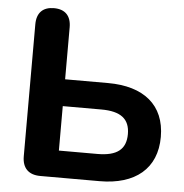

<svg xmlns="http://www.w3.org/2000/svg" viewBox="-51 -763 781 813"><g transform="rotate(5 339.0 -356.5)"><path d="M150 0H402C553 0 644 -74 644 -209C644 -345 553 -417 402 -417H219V-638C219 -687 193 -713 146 -713C99 -713 73 -687 73 -638V-77C73 -27 100 0 150 0ZM383 -114H219V-303H383C466 -303 504 -273 504 -209C504 -144 466 -114 383 -114Z"/></g></svg>

Font: SN Pro
Style: Bold
Weight: 700
Designer: Tobias Whetton
Foundry: Supernotes
Version: Version 1.003;Glyphs 3.3 (3324)